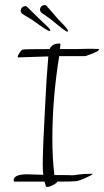

<svg xmlns="http://www.w3.org/2000/svg" viewBox="-20 -718 412 759"><path d="M176 -595Q169 -595 116 -633Q107 -640 91.5 -649Q76 -658 67 -664Q65 -667 63.5 -669Q62 -671 62 -674V-676Q64 -693 81 -694Q84 -694 87 -691L138 -641Q151 -628 162.5 -618Q174 -608 179 -599Q179 -595 176 -595ZM246 -593Q239 -593 189 -635Q180 -643 165 -653Q150 -663 142 -669Q141 -672 139.5 -674.5Q138 -677 138 -680V-682Q142 -698 158 -698Q161 -698 164 -695L211 -641Q223 -628 234 -617Q245 -606 249 -597Q249 -593 246 -593ZM168 21Q161 21 160 14L156 0H37Q34 0 34 -5Q34 -29 88 -29Q86 -29 101.5 -28.5Q117 -28 151 -27Q150 -32 149.5 -42.5Q149 -53 149 -69Q149 -101 151.5 -161.5Q154 -222 159 -311Q163 -400 171 -495L51 -491Q50 -492 50 -493Q50 -499 57 -509Q64 -520 70 -522Q76 -524 176 -524Q186 -546 215 -546Q219 -546 219 -543Q219 -540 218 -533.5Q217 -527 217 -524H283Q290 -524 299.5 -524.5Q309 -525 322 -525H349Q370 -525 372 -523Q372 -517 347 -507Q320 -496 314 -496H214Q187 -330 187 -169Q187 -130 189 -94Q191 -58 195 -26H228Q245 -26 254 -25.5Q263 -25 263 -25Q263 -24 286.5 -27.5Q310 -31 342 -31H344Q346 -31 346 -30Q346 -27 319 -15Q306 -9 297 -6Q288 -3 284 -2Q274 -1 255 -0.5Q236 0 207 0Q204 6 189.5 13.5Q175 21 168 21ZM246 -593Q239 -593 189 -635Q180 -643 165 -653Q150 -663 142 -669Q141 -672 139.5 -674.5Q138 -677 138 -680V-682Q142 -698 158 -698Q161 -698 164 -695L211 -641Q223 -628 234 -617Q245 -606 249 -597Q249 -593 246 -593Z"/></svg>

Font: Shalimar
Style: Regular
Weight: 400
Designer: Robert E. Leuschke
Foundry: Robert E. Leuschke
Version: Version 1.010; ttfautohint (v1.8.3)